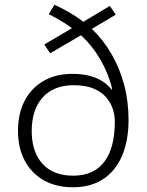

<svg xmlns="http://www.w3.org/2000/svg" viewBox="-20 -781 620 811"><path d="M210 -761Q245 -745 275.5 -727Q306 -709 332 -689L444 -756L469 -719L368 -659Q417 -612 451.5 -552Q486 -492 504.5 -422.5Q523 -353 523 -274Q523 -188 496 -124Q469 -60 416.5 -25Q364 10 288 10Q217 10 165 -19.5Q113 -49 84.5 -102.5Q56 -156 56 -228Q56 -303 85 -357Q114 -411 165.5 -440Q217 -469 285 -469Q326 -469 357 -461Q388 -453 411.5 -438.5Q435 -424 451 -403L454 -404Q439 -469 404.5 -528.5Q370 -588 322 -632L192 -556L167 -593L284 -662Q263 -678 237.5 -693Q212 -708 186 -721ZM291 -421Q236 -421 196.5 -398.5Q157 -376 135.5 -332.5Q114 -289 114 -227Q114 -169 134.5 -126.5Q155 -84 194 -61.5Q233 -39 289 -39Q376 -39 420.5 -97.5Q465 -156 465 -268Q465 -295 456 -322Q447 -349 427 -371.5Q407 -394 374 -407.5Q341 -421 291 -421Z"/></svg>

Font: Noto Sans Georgian Light
Style: Regular
Weight: 300
Version: Version 2.002